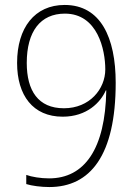

<svg xmlns="http://www.w3.org/2000/svg" viewBox="-20 -744 548 775"><path d="M447 -410C447 -593 386 -724 241 -724C120 -724 49 -632 49 -490C49 -359 113 -273 233 -273C331 -273 386 -331 407 -379H409C405 -144 322 -24 178 -24C144 -24 108 -30 86 -38V-1C108 6 146 11 179 11C344 11 447 -116 447 -410ZM242 -689C374 -689 405 -543 405 -464C405 -385 342 -307 238 -307C134 -307 88 -378 88 -490C88 -617 143 -689 242 -689Z"/></svg>

Font: Noto Sans Thai SemCond ExtLt
Style: Regular
Weight: 200
Width: 4
Designer: Monotype Design Team
Foundry: Monotype Imaging Inc.
Version: Version 2.002